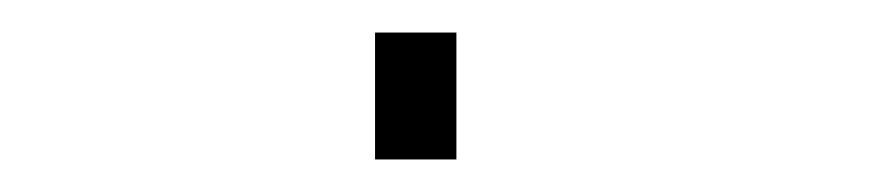

<svg xmlns="http://www.w3.org/2000/svg" viewBox="-20 -357 540 118"><path d="M210.5 -337H260.5V-259H210.5Z"/></svg>

Font: Trispace Thin
Style: Regular
Weight: 100
Designer: Tyler Finck
Foundry: Etcetera Type Company
Version: Version 1.210